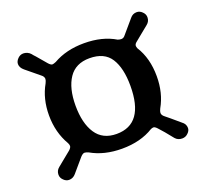

<svg xmlns="http://www.w3.org/2000/svg" viewBox="-106 -756 902 842"><g transform="rotate(-20 345.5 -335.0)"><path d="M56 -51Q44 -62 44 -77Q44 -96 59 -108L92 -135L124 -161Q135 -171 135 -179Q135 -185 131 -193Q94 -256 94 -336Q94 -413 128 -473Q134 -485 134 -492Q134 -503 122 -512L60 -563Q43 -577 43 -594Q43 -607 55 -619Q66 -630 81 -630Q90 -630 99 -626Q108 -622 114 -615Q120 -607 128 -599L168 -552Q178 -541 185 -541Q190 -541 202 -546Q263 -581 346 -581Q431 -581 491 -545Q500 -542 507 -542Q518 -542 526 -553L579 -615Q591 -630 610 -630Q624 -630 635 -619Q647 -608 647 -593Q647 -574 632 -562L600 -536L567 -509Q556 -501 556 -492Q556 -488 559 -480Q597 -420 597 -336Q597 -258 563 -198Q557 -186 557 -179Q557 -168 569 -159L591 -141L631 -107Q648 -95 648 -76Q648 -63 636 -52Q625 -41 609 -41Q589 -41 577 -55Q543 -98 523 -119Q513 -130 506 -130Q502 -130 494 -127Q433 -89 346 -89Q263 -89 202 -124Q190 -129 184 -129Q176 -129 165 -117L112 -55Q99 -40 81 -40Q67 -40 56 -51ZM346 -158Q474 -158 474 -336Q474 -419 444.5 -465Q415 -511 346 -511Q281 -511 249.5 -464Q218 -417 218 -336Q218 -254 249.5 -206Q281 -158 346 -158Z"/></g></svg>

Font: Raigarh Medium
Style: Regular
Weight: 500
Designer: jaikishan Patel
Foundry: MagicType
Version: Version 1.000